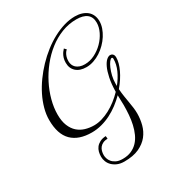

<svg xmlns="http://www.w3.org/2000/svg" viewBox="-214 -791 1070 1172"><g transform="rotate(-30 321.0 -205.5)"><path d="M232.9 1Q141.1 1 92.5 -47.1Q43.9 -95.2 43.9 -195.8Q43.9 -234.4 55.2 -275.4Q66.4 -316.4 86.4 -356.7Q106.4 -397 134 -435.3Q161.6 -473.6 194.6 -508.1Q227.5 -542.5 264.4 -571.3Q301.3 -600.1 340.1 -620.8Q378.9 -641.6 418.2 -653.3Q457.5 -665 495.1 -665Q521.5 -665 543 -658.2Q564.5 -651.4 579.8 -638.7Q595.2 -626 603.5 -607.2Q611.8 -588.4 611.8 -564.9Q611.8 -541.5 603.5 -517.6Q595.2 -493.7 580.8 -470.9Q566.4 -448.2 546.6 -428.2Q526.9 -408.2 503.9 -393.3Q481 -378.4 455.3 -369.6Q429.7 -360.8 403.8 -360.8Q357.9 -360.8 332 -384.3Q306.2 -407.7 306.2 -446.8Q306.2 -465.8 310.5 -479.7Q314.9 -493.7 320.6 -503.4Q326.2 -513.2 331.8 -519Q337.4 -524.9 339.8 -528.8L353 -515.1Q352.5 -514.6 348.1 -510.7Q343.8 -506.8 338.6 -498.5Q333.5 -490.2 329.3 -477.3Q325.2 -464.4 325.2 -446.8Q325.2 -433.6 329.8 -421.6Q334.5 -409.7 344.2 -400.6Q354 -391.6 368.9 -386.2Q383.8 -380.9 403.8 -380.9Q439.5 -380.9 473.4 -397.7Q507.3 -414.6 533.9 -441.4Q560.5 -468.3 576.7 -501.2Q592.8 -534.2 592.8 -565.9Q592.8 -605.5 567.6 -625.2Q542.5 -645 494.1 -645Q439.9 -645 390.1 -625.5Q340.3 -606 297.1 -572.3Q253.9 -538.6 218.5 -494.1Q183.1 -449.7 158 -400.1Q132.8 -350.6 118.9 -298.6Q105 -246.6 105 -198.2Q105 -151.4 118.2 -119.1Q131.3 -86.9 153.6 -67.1Q175.8 -47.4 205.1 -38.6Q234.4 -29.8 267.1 -29.8Q293.5 -29.8 321.8 -38.1Q350.1 -46.4 378.2 -61.3Q406.2 -76.2 432.6 -96.7Q459 -117.2 481.9 -141.1Q482.9 -197.3 491.5 -237.5Q500 -277.8 512.2 -303.5Q524.4 -329.1 538.3 -341.1Q552.2 -353 564 -353Q567.4 -353 571.8 -351.8Q576.2 -350.6 580.3 -347.2Q584.5 -343.8 587.2 -337.6Q589.8 -331.5 589.8 -321.8Q589.8 -303.2 584 -282Q578.1 -260.7 567.4 -238Q556.6 -215.3 541.3 -191.9Q525.9 -168.5 506.8 -146Q508.8 -117.2 512.7 -92.8Q516.6 -68.4 520.3 -46.4Q523.9 -24.4 526.9 -3.7Q529.8 17.1 529.8 38.1Q529.8 77.1 519.8 115.7Q509.8 154.3 485.4 185.1Q460.9 215.8 419.7 234.9Q378.4 253.9 315.9 253.9Q288.6 253.9 268.1 245.4Q247.6 236.8 233.6 223.1Q219.7 209.5 212.9 192.1Q206.1 174.8 206.1 157.2Q206.1 140.1 210.2 123.8Q214.4 107.4 224.6 94.2Q234.9 81.1 251.7 72.3Q268.6 63.5 293.9 62L295.9 81.1Q275.9 82 262.5 88.4Q249 94.7 240.7 105.2Q232.4 115.7 228.8 129.2Q225.1 142.6 225.1 157.2Q225.1 167 229 180.4Q232.9 193.8 242.9 205.8Q252.9 217.8 270.3 226.3Q287.6 234.9 314.9 234.9Q350.1 234.9 376.2 223.4Q402.3 211.9 421.1 191.9Q439.9 171.9 452.1 144.8Q464.4 117.7 471.4 86.4Q478.5 55.2 481.2 21Q483.9 -13.2 483.9 -46.9Q483.9 -63.5 482.9 -80.8Q481.9 -98.1 481.9 -117.2Q457 -92.3 428.5 -70.8Q399.9 -49.3 368.2 -33.2Q336.4 -17.1 302.2 -8.1Q268.1 1 232.9 1ZM505.9 -168.9Q535.2 -205.1 553 -244.6Q570.8 -284.2 570.8 -321.8Q570.8 -333 564 -333Q556.6 -333 546.6 -320.1Q536.6 -307.1 527.6 -286.1Q518.6 -265.1 512.2 -238.5Q505.9 -211.9 505.9 -185.1Z"/></g></svg>

Font: Clicker Script
Style: Regular
Weight: 400
Designer: Astigmatic (AOETI)
Foundry: Astigmatic (AOETI)
Version: Version 1.000